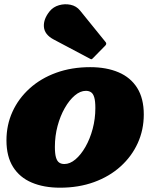

<svg xmlns="http://www.w3.org/2000/svg" viewBox="-20 -852 728 892"><path d="M211 -800Q181 -763 184 -727Q187 -691 229.5 -668.5L397.5 -579.5Q403 -576 405.8 -577Q408.5 -578 412.5 -582.5L469.5 -640.5Q478 -649.5 469 -658.5L352 -803Q335 -824 308 -829.8Q281 -835.5 254.2 -827.8Q227.5 -820 211 -800ZM10 -200Q10 -125 40.8 -76.2Q71.5 -27.5 127.5 -3.8Q183.5 20 259 20Q345.5 20 417 -6Q488.5 -32 540.2 -78.8Q592 -125.5 620 -187.2Q648 -249 648 -320Q648 -395 617.2 -443.8Q586.5 -492.5 530.5 -516.2Q474.5 -540 399 -540Q312.5 -540 241 -514Q169.5 -488 117.8 -441.2Q66 -394.5 38 -333Q10 -271.5 10 -200ZM235 -170Q235 -220.5 247.5 -267Q260 -313.5 281 -350.2Q302 -387 327.5 -408.5Q353 -430 379 -430Q393.5 -430 403.2 -423.2Q413 -416.5 418 -399.2Q423 -382 423 -350Q423 -300 410.5 -253.2Q398 -206.5 377 -169.8Q356 -133 330.5 -111.5Q305 -90 279 -90Q264.5 -90 254.8 -96.8Q245 -103.5 240 -120.8Q235 -138 235 -170Z"/></svg>

Font: Besley Black
Style: Italic
Weight: 900
Italic angle: -13°
Designer: Owen Earl
Foundry: indestructible type*
Version: Version 2.001